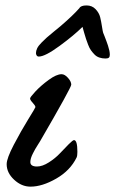

<svg xmlns="http://www.w3.org/2000/svg" viewBox="-20 -677 430 717"><path d="M269 -109.9Q269 -95.2 266.1 -88.9Q242.2 -40 189.9 -10Q137.7 20 93.8 20Q60.5 20 32.7 -5.9Q4.9 -31.7 4.9 -64Q4.9 -85.4 31.7 -136.7Q58.6 -188 85.4 -231.4Q112.3 -274.9 112.3 -276.9Q112.3 -282.2 102.3 -293Q92.3 -303.7 92.3 -309.1Q92.3 -314 112.5 -335.7Q132.8 -357.4 161.9 -378.7Q190.9 -399.9 210 -399.9Q221.7 -399.9 233.9 -386.2Q246.1 -372.6 246.1 -360.8Q246.1 -350.1 129.9 -149.9Q128.4 -147 121.8 -137Q115.2 -127 111.6 -120.4Q107.9 -113.8 103 -104.2Q98.1 -94.7 95.7 -86.7Q93.3 -78.6 93.3 -71.8Q93.3 -55.2 118.2 -55.2Q138.2 -55.2 162.4 -70.6Q186.5 -85.9 203.9 -104.5Q221.2 -123 236.6 -138.4Q252 -153.8 256.3 -153.8Q269 -153.8 269 -109.9ZM374 -458.5Q361.3 -458.5 350.8 -462.2Q340.3 -465.8 332.8 -473.6Q325.2 -481.4 319.6 -489.3Q314 -497.1 309.1 -510Q304.2 -522.9 301.3 -531.5Q298.3 -540 294.2 -554.9Q290 -569.8 288.1 -576.7Q256.8 -545.4 202.6 -505.6Q148.4 -465.8 125 -465.8Q119.6 -465.8 116.9 -470Q114.3 -474.1 114.3 -478.5Q114.3 -487.3 118.9 -496.8Q123.5 -506.3 135 -517.8Q146.5 -529.3 154.5 -536.6Q162.6 -543.9 180.7 -558.6Q198.7 -573.2 205.1 -578.6Q252.4 -619.1 276.4 -646.5Q281.7 -656.7 303.2 -656.7Q323.7 -656.7 336.9 -642.8Q350.1 -628.9 354 -613Q357.9 -597.2 360.8 -577.9Q363.8 -558.6 365.2 -554.7Q366.2 -552.7 370.6 -541.3Q375 -529.8 377.4 -523.4Q379.9 -517.1 383.3 -506.6Q386.7 -496.1 388.4 -487.8Q390.1 -479.5 390.1 -472.7Q390.1 -464.8 386.5 -461.7Q382.8 -458.5 374 -458.5Z"/></svg>

Font: Yellowtail
Style: Regular
Weight: 400
Designer: Astigmatic (AOETI)
Foundry: Astigmatic (AOETI)
Version: Version 1.000